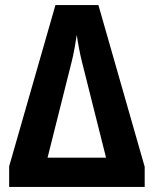

<svg xmlns="http://www.w3.org/2000/svg" viewBox="-20 -735 605 755"><path d="M367 -715H198L16 -81V0H549V-79ZM397 -115H167L262 -493C269 -519 278 -571 282 -598C285 -573 295 -520 302 -493Z"/></svg>

Font: Noto Sans Display SemiCondensed
Style: Bold
Weight: 700
Width: 4
Designer: Monotype Design Team
Foundry: Monotype Imaging Inc.
Version: Version 1.900